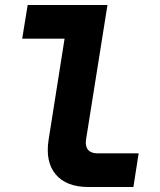

<svg xmlns="http://www.w3.org/2000/svg" viewBox="-20 -750 640 770"><path d="M411 -730 325 -190Q321 -164 333 -149.5Q345 -135 371 -135H536L515 0H335Q246 0 203.5 -50.5Q161 -101 175 -190L239 -595H69L91 -730Z"/></svg>

Font: JetBrains Mono ExtraBold
Style: Italic
Weight: 800
Designer: Philipp Nurullin, Konstantin Bulenkov
Foundry: JetBrains
Version: Version 1.000; ttfautohint (v1.8.3)